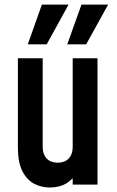

<svg xmlns="http://www.w3.org/2000/svg" viewBox="-20 -800 506 832"><path d="M196 12.5Q160 12.5 128.5 -3.5Q97 -19.5 77.2 -57.8Q57.5 -96 57.5 -162V-547.5H165V-162Q165 -131.5 182.2 -113.2Q199.5 -95 230 -95Q260.5 -95 277.8 -113.2Q295 -131.5 295 -162V-547.5H402.5V0H295V-80L314 -55.5Q297.5 -23.5 267.8 -5.5Q238 12.5 196 12.5ZM100.5 -608 161.5 -780H277L182.5 -608ZM271.5 -608 333 -780H448.5L353.5 -608Z"/></svg>

Font: Mohave SemiBold
Style: Regular
Weight: 600
Designer: Gumpita Rahayu
Foundry: Tokotype
Version: Version 2.003